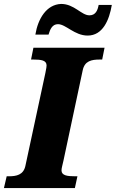

<svg xmlns="http://www.w3.org/2000/svg" viewBox="-44 -957 589 977"><path d="M402 -776C479 -776 512 -855 525 -932H458C453 -905 443 -879 411 -879C370 -879 334 -937 267 -937C192 -934 149 -861 136 -781H203C211 -808 222 -834 251 -834C291 -834 335 -776 402 -776ZM-24 0H337L350 -60H337C298 -60 269 -64 269 -90C269 -102 274 -116 279 -140L377 -600C387 -647 422 -654 463 -654H476L488 -714H126L114 -654H126C166 -654 193 -650 193 -624C193 -620 192 -609 187 -586L85 -112C75 -67 39 -60 2 -60H-10Z"/></svg>

Font: Noto Serif SemiCondensed Black
Style: Italic
Weight: 900
Width: 4
Italic angle: -12°
Designer: Monotype Design Team
Foundry: Monotype Imaging Inc.
Version: Version 2.014